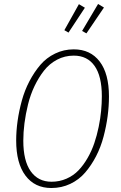

<svg xmlns="http://www.w3.org/2000/svg" viewBox="-20 -943 611 973"><path d="M477.1 -922.9 506.8 -904.8 418 -773.9 396 -786.1ZM379.9 -921.9 410.2 -903.8 327.1 -777.8 306.2 -790ZM354 -692.9Q438 -692.9 485.1 -631.3Q532.2 -569.8 532.2 -454.1Q532.2 -404.8 525.4 -353.8Q518.6 -302.7 504.6 -250Q490.7 -197.3 466.8 -151.1Q442.9 -105 411.6 -68.6Q380.4 -32.2 336.2 -11.2Q292 9.8 240.2 9.8Q156.2 9.8 109.1 -53Q62 -115.7 62 -231Q62 -278.8 69.1 -329.6Q76.2 -380.4 90.6 -432.9Q105 -485.4 129.2 -531.5Q153.3 -577.6 184.3 -614Q215.3 -650.4 259.3 -671.6Q303.2 -692.9 354 -692.9ZM354 -661.1Q308.1 -661.1 269.3 -640.6Q230.5 -620.1 203.1 -585.2Q175.8 -550.3 155 -506.8Q134.3 -463.4 122.1 -414.1Q109.9 -364.7 104 -318.6Q98.1 -272.5 98.1 -230Q98.1 -127.9 135.7 -75Q173.3 -22 241.2 -22Q281.7 -22 317.1 -37.6Q352.5 -53.2 377.9 -79.8Q403.3 -106.4 424.1 -142.6Q444.8 -178.7 458 -217.8Q471.2 -256.8 480 -299.6Q488.8 -342.3 492.4 -380.9Q496.1 -419.4 496.1 -455.1Q496.1 -557.1 459.2 -609.1Q422.4 -661.1 354 -661.1Z"/></svg>

Font: Fira Sans Compressed UltraLight
Style: Italic
Weight: 200
Width: 3
Italic angle: -8°
Designer: Carrois Corporate & Edenspiekermann AG
Foundry: Carrois Corporate GbR & Edenspiekermann AG
Version: Version 4.203;PS 004.203;hotconv 1.0.88;makeotf.lib2.5.64775